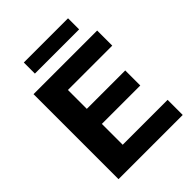

<svg xmlns="http://www.w3.org/2000/svg" viewBox="-255 -1051 1182 1182"><g transform="rotate(-45 336.0 -460.0)"><path d="M72 0V-740H626V-608.5H240V-444H574.5V-313H240V-131.5H631V0ZM167.5 -823.5V-920H552.5V-823.5Z"/></g></svg>

Font: Encode Sans SmExp
Style: Bold
Weight: 700
Width: 6
Designer: Multiple Designers
Foundry: Impallari Type
Version: Version 3.002; ttfautohint (v1.8.3) -l 8 -r 50 -G 200 -x 14 